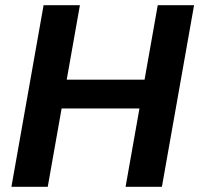

<svg xmlns="http://www.w3.org/2000/svg" viewBox="-20 -720 768 740"><path d="M464 0 588 -700H728L604 0ZM24 0 148 -700H288L164 0ZM198 -302 218 -413H560L541 -302Z"/></svg>

Font: DM Sans ExtraBold
Style: Italic
Weight: 800
Italic angle: -10°
Designer: Colophon Foundry, Jonny Pinhorn
Foundry: Colophon Foundry
Version: Version 4.004;gftools[0.9.30]